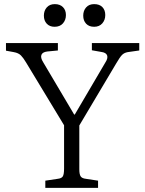

<svg xmlns="http://www.w3.org/2000/svg" viewBox="-20 -912 705 932"><path d="M200 0V-35L260 -44Q279 -46 285 -56Q291 -66 291 -94V-304L107 -608Q94 -630 82 -642.5Q70 -655 47 -659L9 -666V-703H261V-667L209 -662Q186 -659 181 -645.5Q176 -632 189 -611L340 -356H343L491 -608Q505 -629 500 -643Q495 -657 471 -660L426 -668V-703H656V-667L600 -659Q583 -656 572.5 -645.5Q562 -635 544 -604L365 -303V-90Q365 -66 371.5 -56Q378 -46 397 -44L456 -35V0ZM437 -782Q412 -782 398 -797Q384 -812 384 -836Q384 -860 398 -876Q412 -892 437 -892Q463 -892 477 -877.5Q491 -863 491 -839Q491 -815 476.5 -798.5Q462 -782 437 -782ZM245 -782Q221 -782 207 -797Q193 -812 193 -836Q193 -860 207 -876Q221 -892 246 -892Q271 -892 285.5 -877.5Q300 -863 300 -839Q300 -815 285.5 -798.5Q271 -782 245 -782Z"/></svg>

Font: Literata 18pt Light
Style: Regular
Weight: 300
Designer: Latin by Veronika Burian and Jose Scaglione. Greek by Irene Vlachou. Cyrillic by Vera Evstafieva.
Foundry: TypeTogether
Version: Version 3.103;gftools[0.9.29]